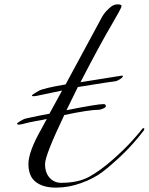

<svg xmlns="http://www.w3.org/2000/svg" viewBox="-20 -840 680 878"><path d="M274 -314Q186 -130 186 -90Q186 -50 207 -27Q228 -4 260 -4Q338 -4 388.5 -32Q439 -60 494.5 -109Q550 -158 584.5 -196.5Q619 -235 625.5 -244.5Q632 -254 636 -254Q640 -254 640 -251Q640 -248 638 -244Q590 -181 538 -131.5Q486 -82 447.5 -53Q409 -24 351.5 -3Q294 18 235.5 18Q177 18 143.5 -8Q110 -34 110 -90Q110 -146 168 -248L194 -296Q173 -291 142 -286Q110 -280 100 -277Q76 -270 67 -270Q58 -270 58 -274Q58 -278 74 -287Q90 -296 94 -297Q98 -298 116 -302Q166 -313 206 -320L264 -426Q194 -412 168.5 -406Q143 -400 134.5 -400Q126 -400 126 -402.5Q126 -405 131.5 -409Q137 -413 145 -417.5Q153 -422 156 -424Q175 -436 280 -454L442 -754Q454 -779 476 -799Q496 -820 516 -820Q517 -820 519 -820Q536 -820 536 -812Q536 -804 486 -719Q436 -634 348 -464L536 -494Q542 -494 542 -492Q542 -486 527.5 -477Q513 -468 505 -468Q497 -468 336 -442L284 -336Q424 -364 454 -364Q464 -364 464 -354Q464 -349 451.5 -343.5Q439 -338 432 -338Q387 -338 274 -314Z"/></svg>

Font: Miama
Style: Regular
Weight: 400
Italic angle: 16.5°
Designer: Linus Romer
Foundry: Linus Romer
Version: 0.32